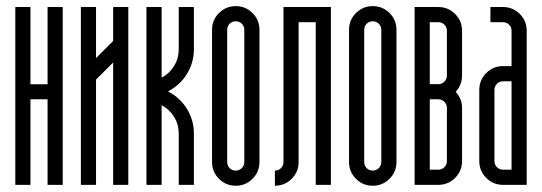

<svg xmlns="http://www.w3.org/2000/svg" viewBox="-20 -594 1742 617"><path d="M77.9 -274.9V0H29.2V-571.4H77.9V-323.2H132.9V-571.4H181.6Q181.6 -571.4 181.6 0H132.9V-274.9Q132.9 -274.9 77.9 -274.9Z M392.3 0H343.6V-393.2L288.6 -338.2V0H239.9Q239.9 0 239.9 -571.4H288.6V-407.3L343.6 -462.3V-571.4H392.3Q392.3 -571.4 392.3 0Z M450.6 0V-571.4H499.4V-344.4Q524.4 -357.4 539.4 -381.9Q554.4 -406.5 554.4 -436.1V-571.4H603.1V-436.1Q603.1 -392.3 580.4 -355.9Q557.7 -319.5 519.8 -300.3Q557.7 -281.1 580.4 -244.7Q603.1 -208.2 603.1 -164.5V0H554.4V-164.5Q554.4 -194.1 539.4 -218.5Q524.4 -242.8 499.4 -256.1V0Z M765.1 -498.1Q765.1 -509.8 757 -517.7Q748.9 -525.6 737.6 -525.6Q725.9 -525.6 718 -517.7Q710.1 -509.8 710.1 -498.1V-73.3Q710.1 -61.6 718 -53.7Q725.9 -45.8 737.6 -45.8Q748.9 -45.8 757 -53.7Q765.1 -61.6 765.1 -73.3ZM661.4 -498.1Q661.4 -529.8 683.7 -552.1Q706 -574.3 737.6 -574.3Q769.3 -574.3 791.5 -552.1Q813.8 -529.8 813.8 -498.1V-73.3Q813.8 -41.6 791.5 -19.4Q769.3 2.9 737.6 2.9Q706 2.9 683.7 -19.4Q661.4 -41.6 661.4 -73.3Z M939.6 -73.3Q939.6 -41.6 917.3 -19.4Q895 2.9 863.4 2.9V-45.8Q875.1 -45.8 883 -53.7Q890.9 -61.6 890.9 -73.3V-571.4H1043.3V0H994.6V-522.7H939.6Z M1205.3 -498.1Q1205.3 -509.8 1197.2 -517.7Q1189.1 -525.6 1177.8 -525.6Q1166.2 -525.6 1158.3 -517.7Q1150.4 -509.8 1150.4 -498.1V-73.3Q1150.4 -61.6 1158.3 -53.7Q1166.2 -45.8 1177.8 -45.8Q1189.1 -45.8 1197.2 -53.7Q1205.3 -61.6 1205.3 -73.3ZM1101.6 -498.1Q1101.6 -529.8 1123.9 -552.1Q1146.2 -574.3 1177.8 -574.3Q1209.5 -574.3 1231.8 -552.1Q1254.1 -529.8 1254.1 -498.1V-73.3Q1254.1 -41.6 1231.8 -19.4Q1209.5 2.9 1177.8 2.9Q1146.2 2.9 1123.9 -19.4Q1101.6 -41.6 1101.6 -73.3Z M1361.1 -48.7H1388.6Q1399.8 -48.7 1408 -56.6Q1416.1 -64.6 1416.1 -76.2V-247.4Q1416.1 -258.6 1408 -266.8Q1399.8 -274.9 1388.6 -274.9H1361.1ZM1312.4 0V-571.4H1388.6Q1420.2 -571.4 1442.5 -549.1Q1464.8 -526.9 1464.8 -495.2V-351.1Q1464.8 -321.5 1444.4 -299Q1464.8 -276.6 1464.8 -247.4V-76.2Q1464.8 -44.6 1442.5 -22.3Q1420.2 0 1388.6 0ZM1388.6 -323.6Q1399.8 -323.6 1408 -331.7Q1416.1 -339.9 1416.1 -351.1V-495.2Q1416.1 -506.9 1408 -514.8Q1399.8 -522.7 1388.6 -522.7H1361.1V-323.6Z M1623.9 -332.8H1596.4Q1585.2 -332.8 1577.1 -324.7Q1568.9 -316.5 1568.9 -305.3V-76.2Q1568.9 -64.6 1577.1 -56.6Q1585.2 -48.7 1596.4 -48.7H1623.9ZM1596.4 -571.4Q1628.1 -571.4 1650.4 -549.1Q1672.6 -526.9 1672.6 -495.2V0H1596.4Q1564.8 0 1542.5 -22.3Q1520.2 -44.6 1520.2 -76.2V-305.3Q1520.2 -336.9 1542.5 -359.2Q1564.8 -381.5 1596.4 -381.5H1623.9V-495.2Q1623.9 -506.9 1615.8 -514.8Q1607.7 -522.7 1596.4 -522.7H1556V-571.4Z"/></svg>

Font: Marapfhont
Style: Book
Weight: 400
Version: Version 0.15